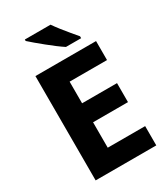

<svg xmlns="http://www.w3.org/2000/svg" viewBox="-224 -1036 998 1138"><g transform="rotate(-30 275.5 -466.5)"><path d="M499 0H84V-714H499V-584H243V-436H482V-306H243V-132H499ZM314 -933Q329 -911 350.5 -883.5Q372 -856 393.5 -830.5Q415 -805 431 -786V-773H327Q307 -786 281 -805.5Q255 -825 228 -847Q201 -869 177 -889Q153 -909 138 -923V-933Z"/></g></svg>

Font: Noto Sans Oriya
Style: Bold
Weight: 700
Designer: Amélie Bonet and Sol Matas
Foundry: Google LLC
Version: Version 2.006; ttfautohint (v1.8.4.7-5d5b)